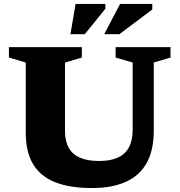

<svg xmlns="http://www.w3.org/2000/svg" viewBox="-20 -936 906 969"><path d="M649.5 -281.5V-620.5L563.5 -645.5V-698H840.5V-645.5L756 -620.5V-276Q756 -178 720.5 -114Q685 -50 615.5 -18.5Q546 13 444.5 13Q333 13 258.8 -16.2Q184.5 -45.5 147.2 -107.2Q110 -169 110 -265.5V-620.5L25 -645.5V-698H393V-645.5L308 -620.5V-274.5Q308 -223 327.2 -189.5Q346.5 -156 384.5 -139.8Q422.5 -123.5 480 -123.5Q537.5 -123.5 575 -140.8Q612.5 -158 631 -193Q649.5 -228 649.5 -281.5ZM506 -763.5 586 -916H748.5V-888L582.5 -763.5ZM335.5 -763.5 361.5 -916H512V-892L408 -763.5Z"/></svg>

Font: Newsreader 9pt
Style: Bold
Weight: 700
Designer: Hugues Gentile
Foundry: Production Type
Version: Version 1.003